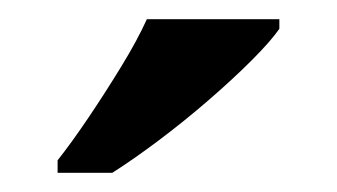

<svg xmlns="http://www.w3.org/2000/svg" viewBox="-20 -786 351 200"><path d="M40 -619Q55 -638 72.5 -664Q90 -690 106.5 -717Q123 -744 133 -766H271V-756Q262 -743 242 -723Q222 -703 196.5 -681Q171 -659 145 -639.5Q119 -620 97 -606H40Z"/></svg>

Font: Noto Serif Hebrew SemiBold
Style: Regular
Weight: 600
Version: Version 2.003